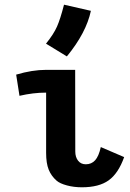

<svg xmlns="http://www.w3.org/2000/svg" viewBox="-20 -794 558 823"><path d="M177.2 -606.9Q210 -647.5 224.4 -680.2Q238.8 -712.9 254.4 -773.9L369.6 -747.6Q349.6 -653.3 266.6 -552.2ZM177.7 -494.6H302.2Q302.2 -494.6 302.7 -144.5Q302.7 -120.6 314.7 -105.2Q326.7 -89.8 347.7 -89.8Q372.1 -89.8 387.7 -106.9Q403.3 -124 412.1 -163.6L512.2 -120.6Q487.3 -50.8 445.8 -21Q404.3 8.8 331.1 8.8Q296.4 8.8 266.6 0.7Q236.8 -7.3 222.7 -19.5Q199.7 -39.6 188.7 -66.9Q177.7 -94.2 177.7 -138.7V-397Q122.6 -397 63.5 -383.3L49.3 -474.1Q118.2 -494.6 177.7 -494.6Z"/></svg>

Font: Fantasque Sans Mono
Style: Bold
Weight: 700
Monospace: yes
Designer: Jany Belluz
Version: Version 1.8.0 ; ttfautohint (v1.8.2)